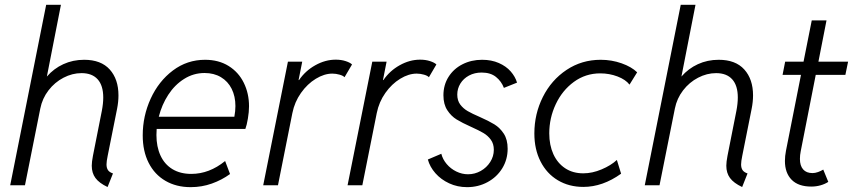

<svg xmlns="http://www.w3.org/2000/svg" viewBox="-20 -772 3558 800"><path d="M362.3 -81.5Q362.3 -97.2 367.2 -122.6L404.3 -310.1Q410.2 -340.8 410.2 -365.7Q410.2 -415.5 387 -441.4Q363.8 -467.3 319.8 -467.3Q281.2 -467.3 244.6 -448.2Q208 -429.2 182.1 -395.5Q156.2 -361.8 147.9 -319.8L84 0H22.5L172.4 -752H233.9L175.3 -453.1Q204.1 -486.3 243.9 -504.6Q283.7 -522.9 330.6 -522.9Q400.9 -522.9 437.3 -482.4Q473.6 -441.9 473.6 -374.5Q473.6 -347.7 467.8 -318.4L428.7 -123Q423.8 -99.6 423.8 -86.9Q423.8 -72.3 429.9 -63.2Q436 -54.2 450.7 -49.3L428.2 7.3Q393.1 -9.3 377.7 -30.3Q362.3 -51.3 362.3 -81.5Z M574.7 -208Q574.7 -288.6 607.9 -361.1Q641.1 -433.6 700.4 -478.3Q759.8 -522.9 834.5 -522.9Q891.1 -522.9 932.6 -497.1Q974.1 -471.2 995.8 -427Q1017.6 -382.8 1017.6 -329.1Q1017.6 -305.7 1012.9 -278.1Q1008.3 -250.5 1002.4 -234.9H632.8Q631.8 -218.3 631.8 -209.5Q631.8 -160.6 648.7 -124Q665.5 -87.4 698.2 -67.4Q731 -47.4 776.9 -47.4Q852.1 -47.4 918 -101.1L938.5 -46.9Q904.3 -22 862.5 -7.1Q820.8 7.8 774.4 7.8Q714.4 7.8 669.2 -18.6Q624 -44.9 599.4 -93.5Q574.7 -142.1 574.7 -208ZM956.5 -285.6Q960.9 -309.1 960.9 -330.1Q960.9 -370.6 945.3 -401.9Q929.7 -433.1 900.6 -450.4Q871.6 -467.8 832.5 -467.8Q786.1 -467.8 747.1 -443.1Q708 -418.5 681.2 -377.2Q654.3 -335.9 641.6 -285.6Z M1179.7 -515.1H1239.3L1224.1 -438.5H1226.1Q1252.4 -477.1 1293.9 -500.2Q1335.4 -523.4 1378.9 -523.4Q1401.9 -523.4 1420.4 -517.3Q1439 -511.2 1446.8 -503.4L1415.5 -450.2Q1410.2 -456.5 1395 -460.9Q1379.9 -465.3 1364.7 -465.3Q1331.1 -465.3 1295.9 -443.8Q1260.7 -422.4 1234.1 -384.8Q1207.5 -347.2 1198.2 -300.8L1138.2 0H1076.7Z M1531.2 -515.1H1590.8L1575.7 -438.5H1577.6Q1604 -477.1 1645.5 -500.2Q1687 -523.4 1730.5 -523.4Q1753.4 -523.4 1772 -517.3Q1790.5 -511.2 1798.3 -503.4L1767.1 -450.2Q1761.7 -456.5 1746.6 -460.9Q1731.4 -465.3 1716.3 -465.3Q1682.6 -465.3 1647.5 -443.8Q1612.3 -422.4 1585.7 -384.8Q1559.1 -347.2 1549.8 -300.8L1489.7 0H1428.2Z M1762.7 -107.4 1818.8 -131.3Q1824.7 -107.9 1841.3 -88.4Q1857.9 -68.8 1881.3 -57.4Q1904.8 -45.9 1930.2 -45.9Q1958.5 -45.9 1983.2 -59.8Q2007.8 -73.7 2022.7 -97.2Q2037.6 -120.6 2037.6 -147.9Q2037.6 -172.9 2025.1 -189.9Q2012.7 -207 1993.9 -218Q1975.1 -229 1943.4 -243.2Q1905.3 -260.3 1882.6 -274.2Q1859.9 -288.1 1843.8 -312.7Q1827.6 -337.4 1827.6 -375Q1827.6 -418 1848.9 -451.7Q1870.1 -485.4 1907 -504.2Q1943.8 -522.9 1988.8 -522.9Q2027.8 -522.9 2058.3 -509.5Q2088.9 -496.1 2107.9 -474.4Q2127 -452.6 2134.3 -427.7L2079.6 -405.8Q2069.3 -433.1 2046.6 -451.4Q2023.9 -469.7 1986.8 -469.7Q1957.5 -469.7 1934.3 -457.3Q1911.1 -444.8 1898.2 -423.8Q1885.3 -402.8 1885.3 -377.9Q1885.3 -353 1897.7 -336.4Q1910.2 -319.8 1928.7 -309.1Q1947.3 -298.3 1979 -284.7Q2016.6 -268.1 2039.8 -253.9Q2063 -239.7 2079.1 -215.1Q2095.2 -190.4 2095.2 -152.3Q2095.2 -107.4 2072.8 -70.8Q2050.3 -34.2 2011.5 -13.2Q1972.7 7.8 1926.3 7.8Q1885.7 7.8 1851.6 -8.1Q1817.4 -23.9 1794.2 -50.3Q1771 -76.7 1762.7 -107.4Z M2206.5 -215.8Q2206.5 -297.4 2241.9 -367.9Q2277.3 -438.5 2340.6 -480.7Q2403.8 -522.9 2482.9 -522.9Q2528.3 -522.9 2569.8 -508.3Q2611.3 -493.7 2634.8 -470.7L2603 -419.4Q2586.9 -440.4 2553 -453.4Q2519 -466.3 2481 -466.3Q2419.9 -466.3 2371.3 -430.9Q2322.8 -395.5 2295.7 -337.9Q2268.6 -280.3 2268.6 -216.3Q2268.6 -167.5 2285.6 -129.9Q2302.7 -92.3 2334.7 -71Q2366.7 -49.8 2410.2 -49.8Q2447.8 -49.8 2486.6 -66.2Q2525.4 -82.5 2550.3 -105.5L2567.9 -48.3Q2491.2 6.8 2410.6 6.8Q2350.6 6.8 2304.2 -21Q2257.8 -48.8 2232.2 -99.4Q2206.5 -149.9 2206.5 -215.8Z M3006.3 -81.5Q3006.3 -97.2 3011.2 -122.6L3048.3 -310.1Q3054.2 -340.8 3054.2 -365.7Q3054.2 -415.5 3031 -441.4Q3007.8 -467.3 2963.9 -467.3Q2925.3 -467.3 2888.7 -448.2Q2852.1 -429.2 2826.2 -395.5Q2800.3 -361.8 2792 -319.8L2728 0H2666.5L2816.4 -752H2877.9L2819.3 -453.1Q2848.1 -486.3 2887.9 -504.6Q2927.7 -522.9 2974.6 -522.9Q3044.9 -522.9 3081.3 -482.4Q3117.7 -441.9 3117.7 -374.5Q3117.7 -347.7 3111.8 -318.4L3072.8 -123Q3067.9 -99.6 3067.9 -86.9Q3067.9 -72.3 3074 -63.2Q3080.1 -54.2 3094.7 -49.3L3072.3 7.3Q3037.1 -9.3 3021.7 -30.3Q3006.3 -51.3 3006.3 -81.5Z M3250.5 -101.6Q3250.5 -121.6 3254.9 -144L3317.4 -460H3240.7L3251.5 -515.1H3328.1L3362.3 -687H3423.8L3390.1 -515.1H3513.7L3502.4 -460H3378.9L3316.4 -142.1Q3313 -125.5 3313 -109.9Q3313 -81.5 3326.4 -66.2Q3339.8 -50.8 3365.7 -50.8Q3376.5 -50.8 3388.7 -55.2Q3400.9 -59.6 3410.2 -65.4L3431.2 -14.2Q3417 -4.9 3398.7 0.2Q3380.4 5.4 3360.4 5.4Q3306.6 5.4 3278.6 -22.9Q3250.5 -51.3 3250.5 -101.6Z"/></svg>

Font: Reddit Sans Fudge Light Italic
Style: Regular
Weight: 300
Italic angle: -11.25°
Designer: Stephen Hutchings
Version: Version 1.013